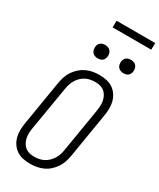

<svg xmlns="http://www.w3.org/2000/svg" viewBox="-273 -1199 1071 1291"><g transform="rotate(30 262.5 -554.0)"><path d="M201 8Q173 8 146 2.5Q119 -3 97 -17.5Q75 -32 60 -54Q45 -76 38 -102Q31 -128 31.5 -156Q32 -184 37 -213L94 -558Q98 -582 106 -606.5Q114 -631 129 -653.5Q144 -676 164.5 -694Q185 -712 208.5 -723Q232 -734 257.5 -738.5Q283 -743 308 -743Q336 -743 363 -737.5Q390 -732 412 -717.5Q434 -703 449 -681Q464 -659 471 -633Q478 -607 477.5 -579Q477 -551 472 -522L415 -177Q411 -153 403 -128.5Q395 -104 380 -81.5Q365 -59 345 -41Q325 -23 301 -12Q277 -1 251.5 3.5Q226 8 201 8ZM201 -47Q219 -47 238 -50.5Q257 -54 274.5 -63Q292 -72 306 -85.5Q320 -99 330.5 -115.5Q341 -132 347 -150Q353 -168 356 -186L413 -531Q416 -551 416.5 -570Q417 -589 413 -607Q409 -625 400 -641Q391 -657 377 -668Q363 -679 345 -683.5Q327 -688 308 -688Q290 -688 271 -684.5Q252 -681 234.5 -672Q217 -663 203 -649.5Q189 -636 179 -619.5Q169 -603 163 -585Q157 -567 154 -549L96 -204Q93 -184 92.5 -165Q92 -146 96 -128Q100 -110 109 -94Q118 -78 132 -67Q146 -56 164 -51.5Q182 -47 201 -47ZM441 -833Q428 -833 417 -837.5Q406 -842 398.5 -851Q391 -860 389 -872.5Q387 -885 389 -898Q390 -906 395 -914.5Q400 -923 407.5 -928Q415 -933 423.5 -935Q432 -937 440 -937Q453 -937 464.5 -932.5Q476 -928 483 -919Q490 -910 492.5 -897.5Q495 -885 492 -872Q491 -864 486 -855.5Q481 -847 474 -842Q467 -837 458 -835Q449 -833 441 -833ZM241 -833Q228 -833 217 -837.5Q206 -842 198.5 -851Q191 -860 189 -872.5Q187 -885 189 -898Q190 -906 195 -914.5Q200 -923 207.5 -928Q215 -933 223.5 -935Q232 -937 240 -937Q253 -937 264.5 -932.5Q276 -928 283 -919Q290 -910 292.5 -897.5Q295 -885 292 -872Q291 -864 286 -855.5Q281 -847 274 -842Q267 -837 258 -835Q249 -833 241 -833ZM224 -1064 225 -1116H525L524 -1064Z"/></g></svg>

Font: Iosevka Term Curly Light
Style: Italic
Weight: 300
Italic angle: -9°
Designer: Belleve Invis
Foundry: Belleve Invis
Version: Version 32.3.0